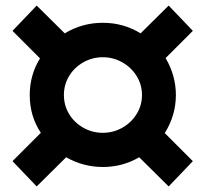

<svg xmlns="http://www.w3.org/2000/svg" viewBox="-20 -663 740 691"><path d="M573 -184 674 -83 587 8 481 -97Q421 -62 350 -62Q280 -62 218 -97L112 8L25 -83L127 -185Q87 -245 87 -321Q87 -393 124 -453L25 -552L112 -643L213 -543Q276 -581 350 -581Q424 -581 486 -543L587 -643L674 -552L576 -454Q613 -391 613 -321Q613 -248 573 -184ZM491 -321Q491 -358 472 -389Q453 -420 420.5 -438.5Q388 -457 350 -457Q312 -457 279.5 -438.5Q247 -420 228.5 -389Q210 -358 210 -321Q210 -284 228.5 -253Q247 -222 279.5 -203.5Q312 -185 350 -185Q388 -185 420.5 -203.5Q453 -222 472 -253Q491 -284 491 -321Z"/></svg>

Font: Idrija
Style: Bold
Weight: 700
Designer: Julieta Ulanovsky
Foundry: Julieta Ulanovsky
Version: Version 7.200